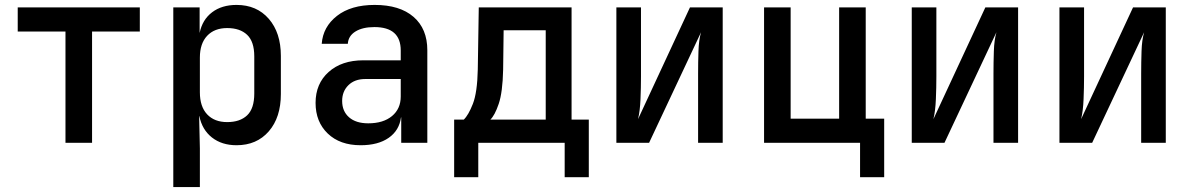

<svg xmlns="http://www.w3.org/2000/svg" viewBox="-20 -580 4840 780"><path d="M246 0V-452H52V-550H548V-452H354V0Z M684 180V-550H791V-446Q802 -500 841.5 -530Q881 -560 941 -560Q1023 -560 1072 -503.5Q1121 -447 1121 -353V-198Q1121 -103 1072 -46.5Q1023 10 941 10Q881 10 841 -21.5Q801 -53 790 -108H789L792 23V180ZM903 -84Q955 -84 984 -111.5Q1013 -139 1013 -200V-351Q1013 -411 984 -438.5Q955 -466 903 -466Q851 -466 821.5 -434.5Q792 -403 792 -346V-205Q792 -147 821.5 -115.5Q851 -84 903 -84Z M1445 10Q1361 10 1311.5 -37.5Q1262 -85 1262 -162Q1262 -240 1315 -287.5Q1368 -335 1456 -335H1608V-375Q1608 -470 1501 -470Q1453 -470 1424 -452Q1395 -434 1393 -402H1287Q1292 -471 1349 -515.5Q1406 -560 1502 -560Q1604 -560 1660 -511.5Q1716 -463 1716 -376V0H1610V-103H1609Q1602 -50 1559 -20Q1516 10 1445 10ZM1476 -79Q1537 -79 1572.5 -108.5Q1608 -138 1608 -188V-259H1464Q1421 -259 1395.5 -234Q1370 -209 1370 -170Q1370 -128 1398 -103.5Q1426 -79 1476 -79Z M1825 140V-94H1864Q1883 -112 1901 -158Q1919 -204 1921 -298L1925 -550H2302V-94H2372V140H2274V0H1923V140ZM1972 -94H2197V-457H2026L2024 -297Q2022 -205 2006 -158Q1990 -111 1972 -94Z M2484 0V-550H2584V-269Q2584 -225 2582 -177Q2580 -129 2572 -96L2783 -550H2916V0H2816V-281Q2816 -326 2817.5 -372Q2819 -418 2828 -449L2617 0Z M3474 140V0H3084V-550H3192V-98H3389V-550H3497V-98H3572V140Z M3684 0V-550H3784V-269Q3784 -225 3782 -177Q3780 -129 3772 -96L3983 -550H4116V0H4016V-281Q4016 -326 4017.5 -372Q4019 -418 4028 -449L3817 0Z M4284 0V-550H4384V-269Q4384 -225 4382 -177Q4380 -129 4372 -96L4583 -550H4716V0H4616V-281Q4616 -326 4617.5 -372Q4619 -418 4628 -449L4417 0Z"/></svg>

Font: JetBrains Mono SemiBold
Style: Regular
Weight: 472
Monospace: yes
Designer: Philipp Nurullin, Konstantin Bulenkov
Foundry: JetBrains
Version: Version 2.305; ttfautohint (v1.8.4.7-5d5b)